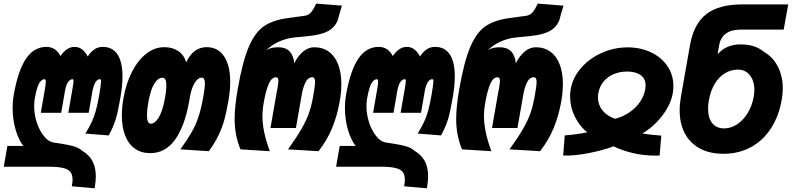

<svg xmlns="http://www.w3.org/2000/svg" viewBox="-60 -814 4289 1040"><path d="M333 158.5Q333 132 320.8 117Q308.5 102 280.2 95.5Q252 89 202 89H-39.5L-20 -23.5H66Q40 -58 24.2 -112.5Q8.5 -167 8.5 -228.5Q8.5 -267 15 -303Q38 -433 81.2 -496.5Q124.5 -560 191 -560Q242.5 -560 267.5 -510.5Q301.5 -560 343.5 -560Q367 -560 385 -546Q403 -532 415 -508Q431.5 -533 451 -546.5Q470.5 -560 496.5 -560Q549.5 -560 576.5 -519.2Q603.5 -478.5 603.5 -400Q603.5 -348.5 591.5 -281.5Q578.5 -206 566.5 -166.8Q554.5 -127.5 529 -80.5L402.5 -90.5Q425 -127.5 437.2 -154Q449.5 -180.5 458.8 -213.2Q468 -246 477.5 -299.5Q487.5 -358 487.5 -373Q487.5 -381 485.8 -383Q484 -385 480.5 -385Q467 -385 456.8 -368Q446.5 -351 441 -321.5L420.5 -203H310L332.5 -332.5Q338 -363 338 -375Q338 -381.5 336.8 -383.2Q335.5 -385 333 -385Q320.5 -385 309.2 -370.2Q298 -355.5 292 -321.5L271.5 -203H161L183.5 -332.5Q188 -359.5 188 -370.5Q188 -385 182 -385Q166.5 -385 153.2 -364.8Q140 -344.5 128.5 -281Q125 -261.5 125 -239Q125 -193.5 139.5 -150Q154 -106.5 177.5 -77Q201 -47.5 227.5 -42.5Q283 -34.5 312.8 -28.2Q342.5 -22 358 -15Q373.5 -8 385 2.5Q423.5 25.5 441.2 59.2Q459 93 459 141Q459 168 452.5 206L329 195Q333 173.5 333 158.5Z M600 -189Q600 -232.5 609 -283.5Q623.5 -364.5 655.8 -426.8Q688 -489 733.2 -523.8Q778.5 -558.5 830 -558.5Q875 -558.5 906.2 -537Q937.5 -515.5 948.5 -476.5Q987 -558.5 1059.5 -558.5Q1121 -558.5 1154 -508.5Q1187 -458.5 1187 -370Q1187 -324 1177 -266.5Q1166.5 -207 1155.5 -166.2Q1144.5 -125.5 1124.8 -83.8Q1105 -42 1071.5 5L917 -5Q956.5 -60 978.5 -98.5Q1000.5 -137 1015 -180.8Q1029.5 -224.5 1041 -288.5Q1050 -338.5 1050 -360.5Q1050 -393.5 1033 -393.5Q1011.5 -393.5 994.2 -364.5Q977 -335.5 969 -290.5L965 -267Q941 -131 888.5 -57.8Q836 15.5 754 15.5Q705 15.5 670.5 -9Q636 -33.5 618 -79.5Q600 -125.5 600 -189ZM833.5 -282Q841 -323 841 -351.5Q841 -374 835.5 -383.5Q830 -393 820 -393Q796 -393 776 -361.2Q756 -329.5 743.5 -260Q736 -216 736 -190.5Q736 -166.5 741.5 -155.2Q747 -144 756.5 -144Q779.5 -144 800 -177.8Q820.5 -211.5 833.5 -282Z M1211 -171Q1211 -237 1228 -333.5Q1254 -481.5 1287.5 -560Q1321 -638.5 1369.5 -671.8Q1418 -705 1498 -716L1590.5 -728.5Q1611 -731.5 1624.8 -747.2Q1638.5 -763 1652.5 -794.5L1792 -783.5L1777.5 -733.5Q1771.5 -713 1769.5 -704Q1752.5 -663.5 1715.2 -644.5Q1678 -625.5 1614.5 -619L1534 -611Q1493.5 -607 1453.8 -589.8Q1414 -572.5 1381.5 -541.5Q1396.5 -551 1412 -554.5Q1427.5 -558 1447.5 -558Q1525 -558 1534 -471.5Q1553.5 -510.5 1581.5 -534.2Q1609.5 -558 1642 -558Q1688 -558 1721 -534.2Q1754 -510.5 1771.5 -465.5Q1789 -420.5 1789 -358Q1789 -315 1780 -264Q1766.5 -187.5 1739.5 -121.5Q1712.5 -55.5 1665.5 5L1500 -5Q1546.5 -69.5 1573.2 -116.2Q1600 -163 1613.2 -200.8Q1626.5 -238.5 1634.5 -282.5Q1640.5 -317 1643.5 -337Q1646.5 -357 1646.5 -370Q1646.5 -383 1643 -389.2Q1639.5 -395.5 1631.5 -395.5Q1609 -395.5 1595.2 -368.8Q1581.5 -342 1574.5 -301.5L1543 -120.5H1405L1438.5 -312.5Q1440.5 -324.5 1442 -330.5Q1448 -363.5 1448 -375Q1448 -385 1445 -390.2Q1442 -395.5 1435 -395.5Q1412 -395.5 1396.5 -361.5Q1381 -327.5 1369 -261Q1361.5 -220 1361.5 -184.5Q1361.5 -145.5 1370.8 -99.8Q1380 -54 1401.5 5L1242.5 -5Q1226.5 -44 1218.8 -84.2Q1211 -124.5 1211 -171Z M2133 158.5Q2133 132 2120.8 117Q2108.5 102 2080.2 95.5Q2052 89 2002 89H1760.5L1780 -23.5H1866Q1840 -58 1824.2 -112.5Q1808.5 -167 1808.5 -228.5Q1808.5 -267 1815 -303Q1838 -433 1881.2 -496.5Q1924.5 -560 1991 -560Q2042.5 -560 2067.5 -510.5Q2101.5 -560 2143.5 -560Q2167 -560 2185 -546Q2203 -532 2215 -508Q2231.5 -533 2251 -546.5Q2270.5 -560 2296.5 -560Q2349.5 -560 2376.5 -519.2Q2403.5 -478.5 2403.5 -400Q2403.5 -348.5 2391.5 -281.5Q2378.5 -206 2366.5 -166.8Q2354.5 -127.5 2329 -80.5L2202.5 -90.5Q2225 -127.5 2237.2 -154Q2249.5 -180.5 2258.8 -213.2Q2268 -246 2277.5 -299.5Q2287.5 -358 2287.5 -373Q2287.5 -381 2285.8 -383Q2284 -385 2280.5 -385Q2267 -385 2256.8 -368Q2246.5 -351 2241 -321.5L2220.5 -203H2110L2132.5 -332.5Q2138 -363 2138 -375Q2138 -381.5 2136.8 -383.2Q2135.5 -385 2133 -385Q2120.5 -385 2109.2 -370.2Q2098 -355.5 2092 -321.5L2071.5 -203H1961L1983.5 -332.5Q1988 -359.5 1988 -370.5Q1988 -385 1982 -385Q1966.5 -385 1953.2 -364.8Q1940 -344.5 1928.5 -281Q1925 -261.5 1925 -239Q1925 -193.5 1939.5 -150Q1954 -106.5 1977.5 -77Q2001 -47.5 2027.5 -42.5Q2083 -34.5 2112.8 -28.2Q2142.5 -22 2158 -15Q2173.5 -8 2185 2.5Q2223.5 25.5 2241.2 59.2Q2259 93 2259 141Q2259 168 2252.5 206L2129 195Q2133 173.5 2133 158.5Z M2411 -171Q2411 -237 2428 -333.5Q2454 -481.5 2487.5 -560Q2521 -638.5 2569.5 -671.8Q2618 -705 2698 -716L2790.5 -728.5Q2811 -731.5 2824.8 -747.2Q2838.5 -763 2852.5 -794.5L2992 -783.5L2977.5 -733.5Q2971.5 -713 2969.5 -704Q2952.5 -663.5 2915.2 -644.5Q2878 -625.5 2814.5 -619L2734 -611Q2693.5 -607 2653.8 -589.8Q2614 -572.5 2581.5 -541.5Q2596.5 -551 2612 -554.5Q2627.5 -558 2647.5 -558Q2725 -558 2734 -471.5Q2753.5 -510.5 2781.5 -534.2Q2809.5 -558 2842 -558Q2888 -558 2921 -534.2Q2954 -510.5 2971.5 -465.5Q2989 -420.5 2989 -358Q2989 -315 2980 -264Q2966.5 -187.5 2939.5 -121.5Q2912.5 -55.5 2865.5 5L2700 -5Q2746.5 -69.5 2773.2 -116.2Q2800 -163 2813.2 -200.8Q2826.5 -238.5 2834.5 -282.5Q2840.5 -317 2843.5 -337Q2846.5 -357 2846.5 -370Q2846.5 -383 2843 -389.2Q2839.5 -395.5 2831.5 -395.5Q2809 -395.5 2795.2 -368.8Q2781.5 -342 2774.5 -301.5L2743 -120.5H2605L2638.5 -312.5Q2640.5 -324.5 2642 -330.5Q2648 -363.5 2648 -375Q2648 -385 2645 -390.2Q2642 -395.5 2635 -395.5Q2612 -395.5 2596.5 -361.5Q2581 -327.5 2569 -261Q2561.5 -220 2561.5 -184.5Q2561.5 -145.5 2570.8 -99.8Q2580 -54 2601.5 5L2442.5 -5Q2426.5 -44 2418.8 -84.2Q2411 -124.5 2411 -171Z M3121.5 -97.5Q3079 -130 3053.5 -182.8Q3028 -235.5 3028 -292Q3028 -311 3031 -329.5Q3042.5 -395 3088.5 -447Q3134.5 -499 3201 -528.2Q3267.5 -557.5 3339.5 -557.5Q3409 -557.5 3465.8 -530.8Q3522.5 -504 3555 -456.2Q3587.5 -408.5 3587.5 -347.5Q3587.5 -327 3584 -307.5Q3577 -268 3553.5 -226.8Q3530 -185.5 3495 -150Q3460 -114.5 3419.5 -91.5Q3442 -87 3468.8 -84.2Q3495.5 -81.5 3522 -79.5L3513 28.5Q3506 29 3492 29Q3424.5 29 3365.5 14.5Q3306.5 0 3263.5 -21.5Q3206.5 0 3129.5 15.2Q3052.5 30.5 2990.5 28.5L2999 -80.5Q3065.5 -85.5 3121.5 -97.5ZM3179 -286Q3179 -247 3203 -216.5Q3227 -186 3272 -170.5Q3314 -181.5 3348.8 -205Q3383.5 -228.5 3406 -261Q3428.5 -293.5 3435 -330.5Q3437 -344.5 3437 -350.5Q3437 -388.5 3409.8 -407.5Q3382.5 -426.5 3337 -426.5Q3298.5 -426.5 3265.5 -413Q3232.5 -399.5 3210 -373Q3187.5 -346.5 3181 -308.5Q3179 -298.5 3179 -286Z M3621.5 -217Q3621.5 -250.5 3628.5 -291L3677.5 -570Q3698 -685 3766 -737.5Q3834 -790 3958.5 -790H4209.5L4185 -653.5H3950Q3901 -653.5 3871.8 -631.8Q3842.5 -610 3835.5 -569.5L3827 -520.5Q3874.5 -573.5 3950.5 -573.5Q3993.5 -573.5 4025 -562.8Q4056.5 -552 4082 -530.5Q4128.5 -503 4154.2 -451.5Q4180 -400 4180 -335Q4180 -306.5 4174.5 -274.5Q4158.5 -183.5 4115.2 -117.5Q4072 -51.5 4006.2 -16.2Q3940.5 19 3858.5 19Q3784 19 3730.8 -9.8Q3677.5 -38.5 3649.5 -91.5Q3621.5 -144.5 3621.5 -217ZM4023 -291.5Q4026 -310.5 4026 -327Q4026 -359.5 4015 -384.5Q4004 -409.5 3984.2 -423.2Q3964.5 -437 3938.5 -437Q3898.5 -437 3865.8 -416.8Q3833 -396.5 3810.8 -358.8Q3788.5 -321 3779.5 -269.5Q3775.5 -248 3775.5 -224.5Q3775.5 -174.5 3798.2 -146.5Q3821 -118.5 3862.5 -118.5Q3898.5 -118.5 3932 -140.2Q3965.5 -162 3989.8 -201.5Q4014 -241 4023 -291.5Z"/></svg>

Font: JuliaMono Black
Style: Italic
Weight: 900
Italic angle: -9°
Monospace: yes
Designer: cormullion
Foundry: corm
Version: Version 0.057; ttfautohint (v1.8.4)